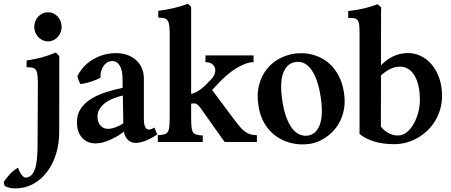

<svg xmlns="http://www.w3.org/2000/svg" viewBox="-133 -770 2443 1041"><path d="M201.2 -624.5Q201.2 -640.6 195.3 -655Q189.5 -669.4 179.7 -680.2Q169.9 -690.9 156.5 -697.3Q143.1 -703.6 127.4 -703.6Q111.8 -703.6 98.1 -697.3Q84.5 -690.9 74.5 -680.2Q64.5 -669.4 58.6 -655Q52.7 -640.6 52.7 -624.5Q52.7 -608.4 58.6 -594Q64.5 -579.6 74.5 -569.1Q84.5 -558.6 98.1 -552.2Q111.8 -545.9 127.4 -545.9Q143.1 -545.9 156.5 -552.2Q169.9 -558.6 179.7 -569.1Q189.5 -579.6 195.3 -594Q201.2 -608.4 201.2 -624.5ZM70.8 -2.4 72.3 -312.5Q72.3 -343.3 70.3 -361.3Q68.4 -379.4 62.5 -389.2Q56.6 -398.9 46.9 -401.9Q37.1 -404.8 22 -405.3H11.2V-441.9Q35.2 -445.8 54.9 -449.7Q74.7 -453.6 93.3 -458.7Q111.8 -463.9 130.4 -470.2Q148.9 -476.6 169.9 -485.4L188.5 -465.8L188 -53.2Q188 9.3 170.9 64.5Q153.8 119.6 122.8 161.1Q91.8 202.6 48.3 226.8Q4.9 251 -48.3 251.5Q-69.8 252 -86.2 246.8Q-102.5 241.7 -108.4 236.8Q-108.9 234.4 -110.4 227.8Q-111.8 221.2 -112.8 217.8Q-109.4 210.9 -101.1 200Q-92.8 189 -82.3 177.2Q-71.8 165.5 -59.3 155.3Q-46.9 145 -35.2 139.6Q-32.2 148.4 -27.6 158.4Q-22.9 168.5 -16.8 176.5Q-10.7 184.6 -3.9 189.5Q2.9 194.3 10.3 192.9Q31.2 189.5 43.2 172.6Q55.2 155.8 61.3 129.4Q67.4 103 69.1 69.1Q70.8 35.2 70.8 -2.4Z M286.6 -356Q294.9 -376 312 -397.2Q329.1 -418.5 354.2 -436.8Q379.4 -455.1 412.6 -467.5Q445.8 -480 485.8 -481.9Q523.4 -483.4 553.2 -473.4Q583 -463.4 604 -444.8Q625 -426.3 636 -400.6Q647 -375 647 -345.2V-121.1Q647 -101.6 650.9 -89.8Q654.8 -78.1 661.1 -72.5Q667.5 -66.9 676 -67.4Q684.6 -67.9 693.8 -72.8L704.1 -78.6L719.7 -41Q697.3 -25.9 674.6 -14.6Q651.9 -3.4 627 2Q608.9 6.3 592.5 3.9Q576.2 1.5 563.7 -8.8Q551.3 -19 543.9 -37.4Q536.6 -55.7 536.1 -82.5L531.2 -348.1Q530.3 -392.6 514.9 -416.5Q499.5 -440.4 471.7 -439Q456.5 -438 444.6 -429.2Q432.6 -420.4 425 -407.2Q417.5 -394 414.1 -378.9Q410.6 -363.8 412.6 -350.1Q403.8 -343.8 388.9 -337.6Q374 -331.5 357.9 -326.4Q341.8 -321.3 326.4 -318.1Q311 -314.9 301.8 -314.9Q298.3 -321.8 293.7 -334Q289.1 -346.2 286.6 -356ZM536.1 -252.9Q507.8 -246.6 481.4 -236.1Q455.1 -225.6 435.3 -210.2Q415.5 -194.8 404.5 -174.6Q393.6 -154.3 396 -128.4Q397.5 -112.8 403.3 -101.6Q409.2 -90.3 418 -83.3Q426.8 -76.2 438 -73.2Q449.2 -70.3 460.9 -71.8Q472.7 -73.2 484.6 -76.9Q496.6 -80.6 507.3 -85.4Q518.1 -90.3 527.3 -95.9Q536.6 -101.6 543.5 -106.4L550.3 -64.9Q538.1 -55.2 520.8 -43.2Q503.4 -31.2 482.9 -20.8Q462.4 -10.3 440.2 -2.4Q418 5.4 396.5 6.8Q374.5 9.3 354.5 3.4Q334.5 -2.4 319.1 -16.1Q303.7 -29.8 294.4 -51Q285.2 -72.3 284.2 -101.1Q282.7 -145.5 302.5 -177.2Q322.3 -209 357.2 -231.4Q392.1 -253.9 438.5 -269Q484.9 -284.2 536.1 -294.9Z M903.3 -142.1Q903.3 -107.9 904.8 -87.6Q906.2 -67.4 911.6 -56.6Q917 -45.9 927.2 -42Q937.5 -38.1 954.6 -36.1L966.3 -35.6V0H722.7V-37.1L733.9 -37.6Q751.5 -39.6 762 -43.2Q772.5 -46.9 778.1 -57.4Q783.7 -67.9 785.4 -87.6Q787.1 -107.4 787.1 -141.1V-583Q787.1 -612.3 784.9 -629.9Q782.7 -647.5 776.9 -657Q771 -666.5 761.2 -669.9Q751.5 -673.3 736.3 -673.8L725.1 -674.3V-711.4Q760.3 -715.3 803.5 -724.9Q846.7 -734.4 886.2 -749.5Q886.7 -749 889.4 -746.6Q892.1 -744.1 895 -741.2Q897.9 -738.3 900.4 -735.6Q902.8 -732.9 903.3 -732.4ZM894.5 -260.3Q908.7 -259.8 931.2 -271Q953.6 -282.2 978.5 -305.7L1010.7 -338.4Q1025.4 -353.5 1030.8 -369.1Q1036.1 -384.8 1033.2 -397.9Q1030.3 -411.1 1019.8 -420.7Q1009.3 -430.2 992.7 -432.1L981 -432.6V-469.7H1241.7V-432.6L1230 -432.1Q1210.4 -430.2 1188.7 -420.9Q1167 -411.6 1145.5 -398.2Q1124 -384.8 1104 -368.2Q1084 -351.6 1067.4 -335.4L1017.1 -282.2L1140.1 -117.2Q1154.8 -97.7 1167.2 -83.3Q1179.7 -68.8 1192.1 -59.1Q1204.6 -49.3 1218 -43.9Q1231.4 -38.6 1248 -37.6L1259.8 -37.1V0H1085.4Q1083 -2.9 1072.8 -17.3Q1062.5 -31.7 1048.1 -52Q1033.7 -72.3 1017.6 -95Q1001.5 -117.7 987.5 -137.5Q973.6 -157.2 964.1 -170.7Q954.6 -184.1 953.6 -185.5Q943.8 -198.7 936 -204.1Q928.2 -209.5 920.9 -209.5Q907.7 -209.5 894.5 -205.6Z M1732.9 -260.3Q1738.3 -221.7 1733.4 -187.7Q1728.5 -153.8 1716.3 -125.2Q1704.1 -96.7 1685.5 -73.5Q1667 -50.3 1644.5 -33.2Q1622.1 -16.1 1597.4 -5.1Q1572.8 5.9 1548.3 9.8Q1521 14.2 1491.7 12.5Q1462.4 10.7 1433.3 2.2Q1404.3 -6.3 1377.7 -22.5Q1351.1 -38.6 1328.9 -62.7Q1306.6 -86.9 1291 -119.9Q1275.4 -152.8 1268.6 -195.3Q1258.3 -257.8 1271 -307.1Q1283.7 -356.4 1311.3 -392.3Q1338.9 -428.2 1377.9 -450Q1417 -471.7 1460 -478.5Q1487.3 -482.9 1516.4 -481Q1545.4 -479 1573.7 -470Q1602.1 -460.9 1628.2 -444.1Q1654.3 -427.2 1675.5 -401.4Q1696.8 -375.5 1711.9 -340.6Q1727.1 -305.7 1732.9 -260.3ZM1538.1 -35.2Q1583 -43 1601.6 -95.9Q1620.1 -148.9 1606 -242.7Q1597.7 -297.4 1583.7 -335.4Q1569.8 -373.5 1551.8 -396.7Q1533.7 -419.9 1512.5 -428.7Q1491.2 -437.5 1468.3 -433.6Q1419.4 -425.3 1400.9 -369.6Q1382.3 -314 1399.9 -210.4Q1408.2 -161.6 1422.4 -126.5Q1436.5 -91.3 1454.3 -69.8Q1472.2 -48.3 1493.7 -39.8Q1515.1 -31.2 1538.1 -35.2Z M1754.9 -710Q1846.2 -720.2 1914.1 -747.1L1933.6 -730.5Q1933.1 -721.2 1933.1 -693.6Q1933.1 -666 1932.9 -626.2Q1932.6 -586.4 1932.6 -537.4Q1932.6 -488.3 1932.6 -435.8Q1932.6 -383.3 1932.6 -330.8Q1932.6 -278.3 1932.4 -231.2Q1932.1 -184.1 1932.1 -145.8Q1932.1 -107.4 1932.1 -83.5Q1936.5 -77.6 1945.3 -68.8Q1954.1 -60.1 1967 -52Q1980 -43.9 1996.3 -39.1Q2012.7 -34.2 2031.7 -36.1Q2053.7 -37.6 2074 -54.4Q2094.2 -71.3 2109.6 -98.1Q2125 -125 2134.3 -158.7Q2143.6 -192.4 2143.6 -227.5Q2143.6 -271 2135.7 -304.7Q2127.9 -338.4 2113.8 -361.6Q2099.6 -384.8 2079.6 -396.7Q2059.6 -408.7 2035.2 -408.7Q2002.9 -408.2 1975.1 -392.1Q1947.3 -376 1925.3 -354V-407.2Q1954.1 -441.9 1994.1 -462.2Q2034.2 -482.4 2079.6 -482.4Q2115.7 -482.4 2148.9 -466.3Q2182.1 -450.2 2207.8 -419.9Q2233.4 -389.6 2248.5 -346.4Q2263.7 -303.2 2263.7 -249Q2263.7 -212.4 2254.2 -179Q2244.6 -145.5 2227.3 -116.5Q2210 -87.4 2185.8 -63.7Q2161.6 -40 2132.8 -23.2Q2104 -6.3 2071.5 2.7Q2039.1 11.7 2004.4 11.7Q1941.9 11.7 1894 -3.4Q1846.2 -18.6 1816.4 -43.9V-594.2Q1816.4 -618.2 1814.7 -633.5Q1813 -648.9 1807.9 -657.7Q1802.7 -666.5 1793 -669.7Q1783.2 -672.9 1767.1 -672.9H1754.9Z"/></svg>

Font: Varendra
Style: Regular
Weight: 700
Designer: Jacob Thomas
Foundry: Bangla Type Foundry
Version: Version 1.008